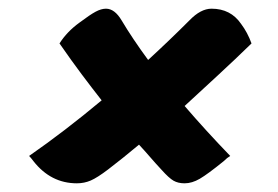

<svg xmlns="http://www.w3.org/2000/svg" viewBox="-20 -527 640 442"><path d="M47 -168Q129 -225 214 -296Q192 -324 168 -356Q144 -388 117 -427Q134 -454 163 -475Q187 -493 200 -500Q213 -507 224 -507Q244 -507 260 -480Q285 -438 321 -389Q369 -433 416 -480Q442 -507 467 -507Q511 -507 535 -472Q550 -452 559 -427Q521 -390 482 -354Q443 -318 405 -283Q454 -226 510 -168Q503 -164 495 -156Q458 -126 440 -115.5Q422 -105 405 -105Q390 -105 379.5 -111Q369 -117 352 -136Q338 -151 325.5 -165.5Q313 -180 300 -194Q263 -163 229 -137Q204 -118 189 -111.5Q174 -105 157 -105Q97 -105 57 -156Q54 -160 51.5 -163Q49 -166 47 -168Z"/></svg>

Font: Recursive Mn Csl St
Style: Bold Italic
Weight: 700
Italic angle: -15°
Monospace: yes
Version: Version 1.079;hotconv 1.0.112;makeotfexe 2.5.65598; ttfautoh